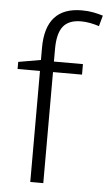

<svg xmlns="http://www.w3.org/2000/svg" viewBox="-54 -801 472 837"><g transform="rotate(5 181.5 -382.5)"><path d="M295 -486H168V0H111V-486H13V-517L111 -534V-587Q111 -765 270 -765Q298 -765 321 -760.5Q344 -756 363 -750L350 -703Q332 -709 311.5 -713Q291 -717 271 -717Q217 -717 192.5 -686Q168 -655 168 -587V-532H295Z"/></g></svg>

Font: Noto Sans Lao UI Light
Style: Regular
Weight: 300
Designer: Monotype Design Team
Foundry: Monotype Imaging Inc.
Version: Version 2.000; ttfautohint (v1.8.4.7-5d5b)